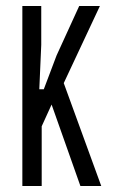

<svg xmlns="http://www.w3.org/2000/svg" viewBox="-20 -620 388 640"><path d="M54.5 0V-600H117.5V-470.5L111 -322.5H126L168.5 -435L244 -600H313L192.5 -343L317.5 0H248L152 -271.5L119 -199V0Z"/></svg>

Font: Big Shoulders Display Thin
Style: Regular
Weight: 400
Version: Version 2.002